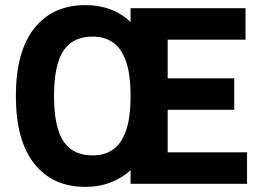

<svg xmlns="http://www.w3.org/2000/svg" viewBox="-20 -718 1040 750"><path d="M313 12Q186 12 114 -78.5Q42 -169 42 -343Q42 -517 114 -607.5Q186 -698 313 -698Q421 -698 490 -632V-686H939V-563H635V-412H895V-289H635V-123H945V0H490V-53Q418 12 313 12ZM343 -111Q388 -111 421 -133.5Q454 -156 472 -207Q490 -258 490 -343Q490 -428 472 -479Q454 -530 421 -552.5Q388 -575 343 -575Q289 -575 255.5 -549.5Q222 -524 206.5 -472.5Q191 -421 191 -343Q191 -265 206.5 -213.5Q222 -162 255.5 -136.5Q289 -111 343 -111Z"/></svg>

Font: Archivo VF Beta
Style: Regular
Weight: 400
Designer: Hector Gatti
Foundry: Omnibus-Type
Version: Version 1.002